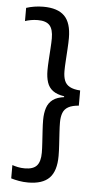

<svg xmlns="http://www.w3.org/2000/svg" viewBox="-56 -711 450 870"><g transform="rotate(5 169.0 -276.0)"><path d="M28 -664.5Q44.5 -670 64.2 -673.2Q84 -676.5 105.5 -676.5Q171 -676.5 202 -645.2Q233 -614 233 -545Q233 -524 231.2 -496.2Q229.5 -468.5 227.8 -441.2Q226 -414 226 -394.5Q226 -369 232.8 -351.5Q239.5 -334 256.8 -324.5Q274 -315 304.5 -313V-244Q274 -241.5 256.8 -231.8Q239.5 -222 232.8 -204.2Q226 -186.5 226 -161Q226 -141.5 227.8 -114.2Q229.5 -87 231.2 -58.8Q233 -30.5 233 -9Q233 60 202 91.5Q171 123 105.5 123Q84 123 64.2 119.5Q44.5 116 28 111V50.5Q39.5 54.5 53.8 57.5Q68 60.5 85 60.5Q123 60.5 139.5 42.2Q156 24 156 -17Q156 -36 154.2 -62.5Q152.5 -89 150.8 -116.5Q149 -144 149 -165Q149 -196.5 156.8 -220.2Q164.5 -244 183.8 -258.5Q203 -273 238 -277L234.5 -272V-280.5Q201.5 -285.5 182.8 -299.5Q164 -313.5 156.5 -336.8Q149 -360 149 -390.5Q149 -411.5 150.8 -438.8Q152.5 -466 154.2 -492.5Q156 -519 156 -537Q156 -578 139.8 -596Q123.5 -614 86 -614Q69 -614 54.2 -611.2Q39.5 -608.5 28 -604.5Z"/></g></svg>

Font: Anek Latin
Style: Regular
Weight: 400
Designer: Yesha Goshar
Foundry: Ek Type
Version: Version 1.003